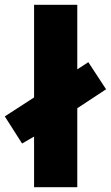

<svg xmlns="http://www.w3.org/2000/svg" viewBox="-40 -780 462 800"><path d="M102 0V-211L52 -182L-20 -295L102 -374V-760H282V-491L328 -521L402 -408L282 -329V0Z"/></svg>

Font: Noto Sans Ethiopic SemiCondensed Black
Style: Regular
Weight: 900
Width: 4
Designer: Monotype Design Team
Foundry: Monotype Imaging Inc.
Version: Version 2.102; ttfautohint (v1.8.4.7-5d5b)